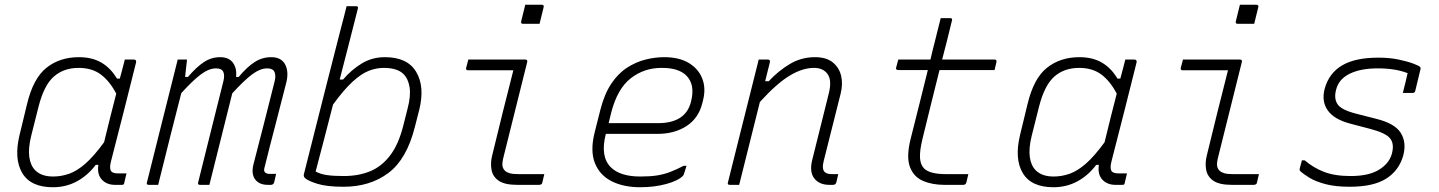

<svg xmlns="http://www.w3.org/2000/svg" viewBox="-20 -776 6040 806"><path d="M311 -536Q367 -536 406 -513Q445 -490 471 -446H483Q488 -463 492.5 -481.5Q497 -500 504 -526H542Q554 -526 551 -513Q526 -411 499 -306Q472 -201 446 -99Q439 -72 445 -60Q451 -48 476 -48H511Q509 -39 506 -27Q503 -15 501 -6Q500 0 492 0H463Q428 0 407.5 -22Q387 -44 393 -84H382Q348 -39 302.5 -14.5Q257 10 202 10Q109 10 73.5 -49.5Q38 -109 62 -209L93 -337Q119 -447 175 -491.5Q231 -536 311 -536ZM128 -61Q154 -35 203 -35Q237 -35 270 -46.5Q303 -58 338.5 -89Q374 -120 417 -179Q429 -230 442 -281Q455 -332 468 -383Q440 -436 403 -463.5Q366 -491 310 -491Q248 -491 206.5 -455Q165 -419 142 -329L111 -206Q98 -153 103 -117Q108 -81 128 -61Z M726 -526H765Q765 -526 763.5 -511.5Q762 -497 760 -480Q758 -463 757 -453H769Q804 -494 835.5 -515Q867 -536 904 -536Q941 -536 958 -512.5Q975 -489 971 -453H982Q1017 -495 1049 -515.5Q1081 -536 1118 -536Q1161 -536 1177 -505.5Q1193 -475 1182 -430Q1160 -342 1136.5 -253Q1113 -164 1091 -75Q1086 -60 1092 -53Q1098 -46 1112 -46H1139Q1137 -36 1135 -28Q1133 -20 1131 -11Q1128 0 1117 0H1105Q1068 0 1051 -23Q1034 -46 1044 -86Q1067 -174 1089 -261Q1111 -348 1133 -435Q1139 -460 1132 -474.5Q1125 -489 1102 -489Q1072 -489 1038 -463.5Q1004 -438 955 -384L859 0H820Q808 0 812 -11Q838 -118 865 -224Q892 -330 918 -436Q924 -461 917 -475Q910 -489 887 -489Q857 -489 823 -463.5Q789 -438 741 -385Q721 -308 695.5 -206.5Q670 -105 644 0H605Q593 0 597 -11Q623 -115 649 -219Q675 -323 701 -426Z M1482 -739Q1465 -671 1445.5 -595.5Q1426 -520 1406 -442H1420Q1455 -483 1498.5 -509.5Q1542 -536 1596 -536Q1690 -536 1727 -474.5Q1764 -413 1740 -315L1721 -241Q1687 -107 1610 -49.5Q1533 8 1422 8Q1352 8 1312 -4.5Q1272 -17 1260 -29Q1253 -36 1256 -46Q1283 -152 1307.5 -250Q1332 -348 1357 -445.5Q1382 -543 1409 -649Q1416 -675 1422.5 -700.5Q1429 -726 1435 -750H1474Q1486 -750 1482 -739ZM1591 -491Q1559 -491 1527.5 -478.5Q1496 -466 1459.5 -432.5Q1423 -399 1378 -337Q1359 -261 1340 -189.5Q1321 -118 1305 -56Q1325 -45 1352.5 -41Q1380 -37 1423 -37Q1484 -37 1532.5 -56.5Q1581 -76 1617 -122.5Q1653 -169 1673 -249L1691 -320Q1705 -373 1699.5 -409Q1694 -445 1674 -465Q1648 -491 1591 -491Z M1946 -526H2185Q2196 -526 2193 -515Q2168 -417 2144.5 -320.5Q2121 -224 2095 -122Q2088 -96 2089 -82.5Q2090 -69 2100 -59Q2108 -52 2120.5 -48.5Q2133 -45 2158 -45H2265Q2263 -36 2261 -28.5Q2259 -21 2257 -11Q2256 -4 2251.5 -2Q2247 0 2243 0H2151Q2099 0 2074 -17Q2049 -34 2043.5 -62.5Q2038 -91 2046 -123Q2069 -218 2090.5 -304.5Q2112 -391 2135 -481H1945Q1934 -481 1937 -492Q1939 -500 1941.5 -509Q1944 -518 1946 -526ZM2185 -756H2254Q2265 -756 2262 -745L2245 -676H2176Q2165 -676 2168 -687Z M2768 -536Q2832 -536 2872.5 -511Q2913 -486 2928.5 -445Q2944 -404 2931 -354L2928 -342Q2912 -279 2861.5 -246.5Q2811 -214 2740 -214H2523V-213Q2499 -119 2544 -74Q2583 -35 2668 -35Q2709 -35 2738 -39.5Q2767 -44 2793 -54Q2819 -64 2850 -80H2862Q2860 -72 2856.5 -62.5Q2853 -53 2851 -45Q2850 -41 2846 -37Q2826 -17 2776.5 -3.5Q2727 10 2667 10Q2598 10 2548 -15Q2498 -40 2477.5 -91Q2457 -142 2476 -219L2500 -314Q2517 -381 2546 -424.5Q2575 -468 2612.5 -492Q2650 -516 2690 -526Q2730 -536 2768 -536ZM2757 -491Q2684 -491 2628 -447.5Q2572 -404 2546 -304L2535 -259H2742Q2859 -259 2881 -350Q2899 -421 2861 -459Q2846 -474 2821 -482.5Q2796 -491 2757 -491Z M3165 -526H3204Q3214 -526 3212 -515Q3207 -495 3202 -475Q3197 -455 3192 -435H3207Q3248 -479 3296 -507.5Q3344 -536 3401 -536Q3449 -536 3476 -514Q3503 -492 3511 -457.5Q3519 -423 3509 -383Q3491 -310 3473.5 -242Q3456 -174 3438 -101Q3429 -67 3442 -54Q3451 -45 3473 -45H3499Q3497 -36 3495 -28Q3493 -20 3491 -11Q3488 0 3477 0H3462Q3419 0 3398 -27.5Q3377 -55 3390 -106Q3407 -174 3424 -242.5Q3441 -311 3459 -383Q3473 -438 3454.5 -464.5Q3436 -491 3397 -491Q3349 -491 3295 -458.5Q3241 -426 3170 -348Q3148 -261 3126.5 -174Q3105 -87 3083 0H3044Q3032 0 3036 -11Q3062 -115 3088 -219Q3114 -323 3140 -426Z M4045 -45Q4043 -36 4041 -28Q4039 -20 4037 -11Q4035 -4 4031.5 -2Q4028 0 4023 0H3944Q3893 0 3854 -17Q3815 -34 3799.5 -76Q3784 -118 3803 -194Q3822 -268 3839.5 -339Q3857 -410 3875 -482H3751Q3739 -482 3742 -493Q3744 -502 3746.5 -509.5Q3749 -517 3751 -526H3886Q3890 -544 3894.5 -562.5Q3899 -581 3904 -600Q3910 -625 3916.5 -650Q3923 -675 3929 -700H3968Q3980 -700 3976 -689Q3966 -648 3956 -607.5Q3946 -567 3935 -526H4155Q4165 -526 4163 -515Q4161 -506 4159 -498.5Q4157 -491 4155 -482H3924Q3906 -410 3888 -337.5Q3870 -265 3852 -191Q3841 -145 3842 -115.5Q3843 -86 3859 -69Q3883 -45 3952 -45Z M4511 -536Q4567 -536 4606 -513Q4645 -490 4671 -446H4683Q4688 -463 4692.5 -481.5Q4697 -500 4704 -526H4742Q4754 -526 4751 -513Q4726 -411 4699 -306Q4672 -201 4646 -99Q4639 -72 4645 -60Q4651 -48 4676 -48H4711Q4709 -39 4706 -27Q4703 -15 4701 -6Q4700 0 4692 0H4663Q4628 0 4607.5 -22Q4587 -44 4593 -84H4582Q4548 -39 4502.5 -14.5Q4457 10 4402 10Q4309 10 4273.5 -49.5Q4238 -109 4262 -209L4293 -337Q4319 -447 4375 -491.5Q4431 -536 4511 -536ZM4328 -61Q4354 -35 4403 -35Q4437 -35 4470 -46.5Q4503 -58 4538.5 -89Q4574 -120 4617 -179Q4629 -230 4642 -281Q4655 -332 4668 -383Q4640 -436 4603 -463.5Q4566 -491 4510 -491Q4448 -491 4406.5 -455Q4365 -419 4342 -329L4311 -206Q4298 -153 4303 -117Q4308 -81 4328 -61Z M4946 -526H5185Q5196 -526 5193 -515Q5168 -417 5144.5 -320.5Q5121 -224 5095 -122Q5088 -96 5089 -82.5Q5090 -69 5100 -59Q5108 -52 5120.5 -48.5Q5133 -45 5158 -45H5265Q5263 -36 5261 -28.5Q5259 -21 5257 -11Q5256 -4 5251.5 -2Q5247 0 5243 0H5151Q5099 0 5074 -17Q5049 -34 5043.5 -62.5Q5038 -91 5046 -123Q5069 -218 5090.5 -304.5Q5112 -391 5135 -481H4945Q4934 -481 4937 -492Q4939 -500 4941.5 -509Q4944 -518 4946 -526ZM5185 -756H5254Q5265 -756 5262 -745L5245 -676H5176Q5165 -676 5168 -687Z M5766 -534Q5814 -534 5851.5 -526Q5889 -518 5913 -509Q5937 -500 5941 -495Q5945 -491 5943 -485L5921 -394Q5919 -386 5911 -386H5869L5871 -394Q5876 -413 5880.5 -432Q5885 -451 5889 -469Q5863 -479 5832 -484Q5801 -489 5763 -489Q5692 -489 5646 -466.5Q5600 -444 5589 -400Q5579 -363 5594.5 -339Q5610 -315 5672 -299L5758 -277Q5835 -258 5860 -218.5Q5885 -179 5871 -124Q5853 -60 5799 -26Q5745 8 5646 8Q5586 8 5544.5 -3Q5503 -14 5477.5 -29.5Q5452 -45 5438 -58Q5435 -61 5436 -68Q5439 -81 5441.5 -88.5Q5444 -96 5445 -103H5457Q5493 -72 5538 -54.5Q5583 -37 5650 -37Q5726 -37 5769 -63.5Q5812 -90 5823 -131Q5834 -172 5815.5 -195Q5797 -218 5732 -235L5648 -257Q5580 -275 5553.5 -313Q5527 -351 5541 -404Q5559 -469 5614 -501.5Q5669 -534 5766 -534Z"/></svg>

Font: Recursive Mn Lnr St Lt
Style: Italic
Weight: 300
Italic angle: -15°
Monospace: yes
Version: Version 1.079;hotconv 1.0.112;makeotfexe 2.5.65598; ttfautoh